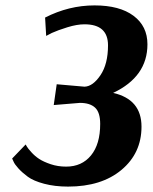

<svg xmlns="http://www.w3.org/2000/svg" viewBox="-20 -680 566 711"><path d="M151 -547 147 -615Q235 -660 330 -660Q423 -660 474.5 -621.5Q526 -583 526 -516Q526 -396 399 -336Q504 -312 504 -211Q504 -113 430 -51Q356 11 232 11Q183 11 143.5 0.5Q104 -10 83 -25.5Q62 -41 48 -56.5Q34 -72 30 -82L25 -93L75 -145Q77 -142 80 -136.5Q83 -131 96 -116.5Q109 -102 125 -91.5Q141 -81 167.5 -72Q194 -63 225 -63Q283 -63 317 -104.5Q351 -146 351 -221Q351 -264 332 -281.5Q313 -299 276 -299L179 -291L190 -368L293 -359Q324 -360 352 -401.5Q380 -443 380 -512Q380 -590 293 -590Q265 -590 229.5 -579Q194 -568 172 -558Z"/></svg>

Font: Arsenal
Style: Bold Italic
Weight: 700
Italic angle: -9°
Designer: Andrij Shevchenko
Foundry: Stairsfor.com
Version: Version 1.000